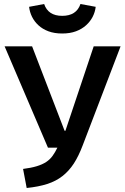

<svg xmlns="http://www.w3.org/2000/svg" viewBox="-20 -922 621 957"><path d="M392 -197Q372 -144 348 -107Q324 -70 291.5 -44.5Q259 -19 215.5 -5Q172 9 113 15L95 -80Q135 -85 163 -93.5Q191 -102 210 -114.5Q229 -127 242 -145Q255 -163 266 -186H219L3 -691H140L302 -270H306L447 -691H581ZM290 -755Q251 -755 221.5 -766Q192 -777 171.5 -796Q151 -815 139.5 -838.5Q128 -862 125 -888L200 -902Q220 -843 290 -843Q361 -843 381 -902L457 -888Q454 -862 442 -838.5Q430 -815 409 -796Q388 -777 358.5 -766Q329 -755 290 -755Z"/></svg>

Font: Qnwhxotralxmqkhsjrfbfhwcoqn
Style: Regular
Weight: 500
Designer: Carrois Corporate & Edenspiekermann
Foundry: Carrois Corporate GbR & Edenspiekermann AG
Version: Version 2.001